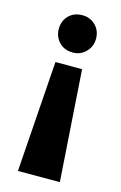

<svg xmlns="http://www.w3.org/2000/svg" viewBox="-101 -549 453 717"><g transform="rotate(15 125.5 -191.0)"><path d="M44 121 74 -308H177L206 121ZM127 -359Q94 -359 74 -380Q54 -401 54 -431Q54 -462 74 -482.5Q94 -503 127 -503Q157 -503 177.5 -482.5Q198 -462 198 -431Q198 -401 177.5 -380Q157 -359 127 -359Z"/></g></svg>

Font: Manuale ExtraBold
Style: Regular
Weight: 800
Version: Version 1.002